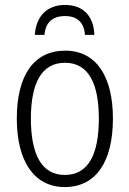

<svg xmlns="http://www.w3.org/2000/svg" viewBox="-20 -747 524 777"><path d="M243 -727C172 -727 126 -683 121 -606H160C164 -657 194 -682 243 -682C292 -682 320 -657 324 -606H362C359 -683 316 -727 243 -727ZM437 -267C437 -437 370 -542 244 -542C117 -542 48 -442 48 -267C48 -95 118 10 242 10C370 10 437 -95 437 -267ZM105 -267C105 -412 149 -493 243 -493C340 -493 380 -406 380 -267C380 -121 337 -39 242 -39C148 -39 105 -123 105 -267Z"/></svg>

Font: Noto Sans Display SemiCondensed Light
Style: Regular
Weight: 300
Width: 4
Designer: Monotype Design Team
Foundry: Monotype Imaging Inc.
Version: Version 1.900